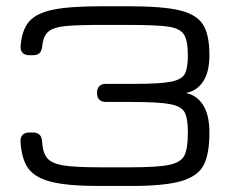

<svg xmlns="http://www.w3.org/2000/svg" viewBox="-20 -786 765 626"><path d="M46.9 -324.3Q46.1 -338.6 53.8 -346.3Q61.5 -354 75.8 -354H87.5Q101.4 -354 108.9 -346.7Q116.5 -339.4 117.2 -325.1Q119.4 -287.7 134 -270.3Q148.7 -252.9 186.6 -246.7Q224.5 -240.5 305.4 -240.5H403.6Q494 -240.5 531.9 -248.5Q569.8 -256.6 581.2 -278.9Q592.5 -301.3 592.5 -354Q592.5 -401.2 581.7 -420.5Q570.9 -439.7 533.6 -446.7Q496.2 -453.6 405.4 -453.6H325.6Q311.3 -453.6 303.8 -461.1Q296.3 -468.6 296.3 -482.9V-483.3Q296.3 -497.6 303.8 -505.1Q311.3 -512.6 325.6 -512.6H420Q502.4 -512.6 537.2 -519.5Q572 -526.5 582.3 -544.6Q592.5 -562.7 592.5 -606Q592.5 -654.7 579.2 -674.3Q565.8 -693.8 527.9 -699.3Q490 -704.8 394.4 -704.8H314.6Q228.9 -704.8 191.3 -700.8Q153.8 -696.8 137.3 -682.5Q120.8 -668.2 117.6 -634.5Q116.1 -620.2 108.9 -613.1Q101.8 -606 87.9 -606H75.8Q61.5 -606 53.8 -613.6Q46.1 -621.3 47.2 -635.6Q51.3 -688.7 75.1 -716Q98.9 -743.3 153.3 -754.5Q207.6 -765.6 310.9 -765.6H398.1Q510.5 -765.6 565.8 -752.3Q621.1 -738.9 642 -705.7Q662.8 -672.6 662.8 -606Q662.8 -551 642.3 -520.3Q621.8 -489.5 586.3 -482.9Q621.8 -475.6 642.3 -443.4Q662.8 -411.1 662.8 -354Q662.8 -283.7 644 -247.6Q625.1 -211.5 571.1 -195.6Q517.1 -179.7 407.2 -179.7H301.8Q200.3 -179.7 147 -193.2Q93.8 -206.8 72 -237.2Q50.2 -267.6 46.9 -324.3Z"/></svg>

Font: Gyrochrome
Style: Regular
Weight: 400
Designer: David Moles
Foundry: David Moles
Version: Version 1.005;Glyphs 3.2.3 (3260)